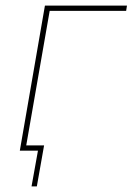

<svg xmlns="http://www.w3.org/2000/svg" viewBox="-20 -540 475 688"><path d="M51 0H116L93 128H112L138 -19H74L158 -501H432L435 -520H141Z"/></svg>

Font: Fixel Display 20240404 Thin
Style: Italic
Weight: 100
Italic angle: -10°
Designer: AlfaBravo + MacPaw
Foundry: Kyrylo Tkachov, Marchela Mozhyna, Serhii Makarenko, Maria Weinstein, Zakhar Kryvoshyya
Version: Version 1.211;Glyphs 3.2 (3225)